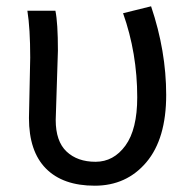

<svg xmlns="http://www.w3.org/2000/svg" viewBox="-20 -577 609 610"><path d="M164 -416 157 -196Q157 -128 191.5 -95.5Q226 -63 283.5 -63Q341 -63 378.5 -114.5Q416 -166 416 -268Q416 -408 371 -535L460 -557Q508 -415 508 -275.5Q508 -136 445 -61.5Q382 13 281 13Q180 13 126 -41.5Q72 -96 72 -202L76 -394Q76 -486 67 -543H156Q164 -505 164 -416Z"/></svg>

Font: Swei Fan Sans CJK TC
Style: Regular
Weight: 400
Version: Version 2.130